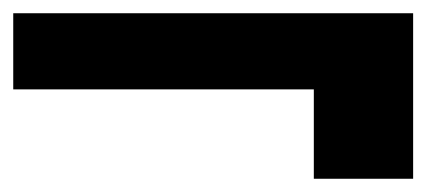

<svg xmlns="http://www.w3.org/2000/svg" viewBox="-28 -460 644 290"><path d="M446 -190V-325H-8V-440H596V-190Z"/></svg>

Font: DM Sans 16pt Black
Style: Regular
Weight: 900
Version: Version 4.004;gftools[0.9.30]